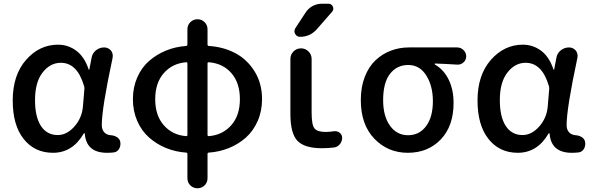

<svg xmlns="http://www.w3.org/2000/svg" viewBox="-20 -803 3163 1025"><path d="M262.7 12.7Q165 12.7 106.4 -61Q47.9 -134.8 47.9 -266.6Q47.9 -402.3 119.1 -483.4Q190.4 -564.5 290 -564.5Q343.8 -564.5 387.2 -532.2Q430.7 -500 453.1 -432.6Q454.1 -430.7 455.6 -430.7Q457 -430.7 457 -432.6L468.8 -494.1Q472.7 -518.6 492.2 -534.2Q511.7 -549.8 536.1 -549.8Q557.6 -549.8 572.3 -533.2Q582 -520.5 582 -504.9Q582 -500 581.1 -494.1Q523.4 -224.6 523.4 -135.7Q523.4 -111.3 536.1 -97.2Q548.8 -83 571.3 -81.1Q589.8 -80.1 604.5 -70.8Q619.1 -61.5 622.1 -45.9Q623 -40 623 -35.2Q623 -21.5 616.2 -8.8Q606.4 7.8 587.9 10.7Q570.3 12.7 550.8 12.7Q440.4 12.7 432.6 -89.8Q431.6 -91.8 429.7 -91.8Q427.7 -91.8 426.8 -89.8Q367.2 12.7 262.7 12.7ZM288.1 -82Q336.9 -82 377.4 -127.9Q418 -173.8 422.9 -236.3L430.7 -330.1Q430.7 -336.9 428.7 -343.8Q392.6 -467.8 304.7 -467.8Q248 -467.8 207.5 -416Q167 -364.3 167 -268.6Q167 -178.7 198.7 -130.4Q230.5 -82 288.1 -82Z M1094.7 -470.7Q1087.9 -471.7 1087.9 -463.9V-83Q1087.9 -76.2 1094.7 -76.2Q1168 -82 1214.4 -134.3Q1260.7 -186.5 1260.7 -273.4Q1260.7 -360.4 1215.3 -412.6Q1169.9 -464.8 1094.7 -470.7ZM973.6 -76.2Q980.5 -76.2 980.5 -83V-463.9Q980.5 -471.7 973.6 -470.7Q900.4 -464.8 854.5 -412.6Q808.6 -360.4 808.6 -273.4Q808.6 -186.5 854.5 -134.3Q900.4 -82 973.6 -76.2ZM1087.9 -646.5V-565.4Q1087.9 -558.6 1094.7 -557.6Q1172.9 -552.7 1235.8 -519.5Q1298.8 -486.3 1338.9 -422.4Q1378.9 -358.4 1378.9 -273.4Q1378.9 -210 1355.5 -156.7Q1332 -103.5 1292.5 -68.4Q1252.9 -33.2 1202.1 -12.7Q1151.4 7.8 1094.7 11.7Q1087.9 11.7 1087.9 19.5V148.4Q1087.9 170.9 1072.3 186.5Q1056.6 202.1 1034.2 202.1Q1011.7 202.1 996.1 186.5Q980.5 170.9 980.5 148.4V19.5Q980.5 11.7 973.6 11.7Q917 7.8 866.7 -12.7Q816.4 -33.2 776.4 -68.4Q736.3 -103.5 712.9 -156.7Q689.5 -210 689.5 -273.4Q689.5 -336.9 712.9 -390.1Q736.3 -443.4 776.4 -478Q816.4 -512.7 866.7 -533.2Q917 -553.7 973.6 -557.6Q980.5 -558.6 980.5 -565.4V-646.5Q980.5 -668.9 996.1 -684.6Q1011.7 -700.2 1034.2 -700.2Q1056.6 -700.2 1072.3 -684.6Q1087.9 -668.9 1087.9 -646.5Z M1610.4 -734.4Q1625 -757.8 1648.4 -770.5Q1671.9 -783.2 1699.2 -783.2H1733.4Q1750 -783.2 1756.8 -768.1Q1763.7 -752.9 1752.9 -740.2L1671.9 -647.5Q1635.7 -606.4 1582 -606.4Q1564.5 -606.4 1555.7 -622.1Q1551.8 -628.9 1551.8 -635.7Q1551.8 -644.5 1556.6 -652.3ZM1643.6 -203.1Q1643.6 -136.7 1658.7 -117.7Q1673.8 -98.6 1718.8 -98.6Q1741.2 -98.6 1762.7 -102.5Q1766.6 -102.5 1769.5 -102.5Q1782.2 -102.5 1793 -94.7Q1806.6 -84 1806.6 -67.4Q1806.6 -47.9 1793.9 -32.7Q1781.2 -17.6 1762.7 -15.6Q1731.4 -11.7 1699.2 -11.7Q1605.5 -11.7 1567.9 -51.3Q1530.3 -90.8 1530.3 -194.3V-488.3Q1530.3 -511.7 1546.9 -528.3Q1563.5 -544.9 1586.9 -544.9Q1610.4 -544.9 1627 -528.3Q1643.6 -511.7 1643.6 -488.3Z M2157.2 12.7Q2050.8 12.7 1978.5 -62.5Q1906.2 -137.7 1906.2 -268.6Q1906.2 -338.9 1927.7 -393.6Q1949.2 -448.2 1985.4 -481.9Q2021.5 -515.6 2066.9 -532.7Q2112.3 -549.8 2163.1 -549.8H2419.9Q2440.4 -549.8 2454.6 -535.6Q2468.8 -521.5 2468.8 -502Q2468.8 -482.4 2454.1 -469.7Q2441.4 -458 2423.8 -458Q2422.9 -458 2420.9 -458Q2362.3 -461.9 2302.7 -463.9Q2300.8 -463.9 2300.8 -461.4Q2300.8 -459 2302.7 -458Q2349.6 -430.7 2375.5 -377.4Q2401.4 -324.2 2401.4 -252.9Q2401.4 -129.9 2333 -58.6Q2264.6 12.7 2157.2 12.7ZM2158.2 -81.1Q2218.8 -81.1 2254.9 -129.9Q2291 -178.7 2291 -262.7Q2291 -343.8 2255.9 -399.9Q2220.7 -456.1 2159.7 -456.1Q2098.6 -456.1 2062 -408.7Q2025.4 -361.3 2025.4 -268.6Q2025.4 -182.6 2062 -131.8Q2098.6 -81.1 2158.2 -81.1Z M2744.1 12.7Q2646.5 12.7 2587.9 -61Q2529.3 -134.8 2529.3 -266.6Q2529.3 -402.3 2600.6 -483.4Q2671.9 -564.5 2771.5 -564.5Q2825.2 -564.5 2868.7 -532.2Q2912.1 -500 2934.6 -432.6Q2935.5 -430.7 2937 -430.7Q2938.5 -430.7 2938.5 -432.6L2950.2 -494.1Q2954.1 -518.6 2973.6 -534.2Q2993.2 -549.8 3017.6 -549.8Q3039.1 -549.8 3053.7 -533.2Q3063.5 -520.5 3063.5 -504.9Q3063.5 -500 3062.5 -494.1Q3004.9 -224.6 3004.9 -135.7Q3004.9 -111.3 3017.6 -97.2Q3030.3 -83 3052.7 -81.1Q3071.3 -80.1 3085.9 -70.8Q3100.6 -61.5 3103.5 -45.9Q3104.5 -40 3104.5 -35.2Q3104.5 -21.5 3097.7 -8.8Q3087.9 7.8 3069.3 10.7Q3051.8 12.7 3032.2 12.7Q2921.9 12.7 2914.1 -89.8Q2913.1 -91.8 2911.1 -91.8Q2909.2 -91.8 2908.2 -89.8Q2848.6 12.7 2744.1 12.7ZM2769.5 -82Q2818.4 -82 2858.9 -127.9Q2899.4 -173.8 2904.3 -236.3L2912.1 -330.1Q2912.1 -336.9 2910.2 -343.8Q2874 -467.8 2786.1 -467.8Q2729.5 -467.8 2689 -416Q2648.4 -364.3 2648.4 -268.6Q2648.4 -178.7 2680.2 -130.4Q2711.9 -82 2769.5 -82Z"/></svg>

Font: Gen Jyuu Gothic P Medium
Style: Regular
Weight: 500
Designer: [Source Han Sans]
Ryoko NISHIZUKA  (kana & ideographs); Paul D. Hunt (Latin, Greek & Cyrillic); Wenlong ZHANG  (bopomofo
Version: Version 1.002.20150607